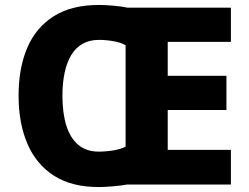

<svg xmlns="http://www.w3.org/2000/svg" viewBox="-20 -745 1006 775"><path d="M379 -725Q405 -725 439 -722Q473 -719 495 -714H912V-576H657V-439H894V-301H657V-140H912V0H492Q471 4 437.5 7Q404 10 378 10Q269 10 197.5 -36Q126 -82 90.5 -165Q55 -248 55 -359Q55 -470 90 -552Q125 -634 197 -679.5Q269 -725 379 -725ZM379 -584Q342 -584 314 -568.5Q286 -553 268 -523.5Q250 -494 241 -452Q232 -410 232 -358Q232 -288 248 -237.5Q264 -187 296.5 -160Q329 -133 378 -133Q408 -133 438 -138Q468 -143 487 -153V-562Q470 -573 439.5 -578.5Q409 -584 379 -584Z"/></svg>

Font: Noto Sans Thai ExtraBold
Style: Regular
Weight: 800
Version: Version 2.001